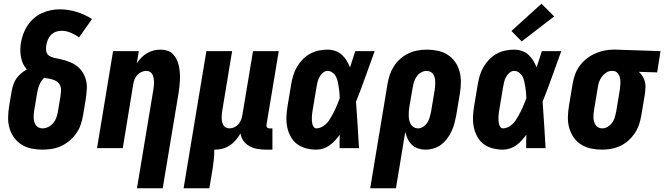

<svg xmlns="http://www.w3.org/2000/svg" viewBox="-20 -794 3560 1029"><path d="M207 8Q177 8 148 2Q119 -4 95.5 -19Q72 -34 55.5 -56.5Q39 -79 31 -107Q23 -135 23.5 -164.5Q24 -194 29 -225L43 -308Q46 -325 52 -342Q58 -359 68.5 -374Q79 -389 93.5 -401Q108 -413 124 -422Q111 -436 103.5 -452.5Q96 -469 92.5 -487.5Q89 -506 89 -525.5Q89 -545 92 -564Q96 -588 104.5 -611.5Q113 -635 127 -656.5Q141 -678 161 -695.5Q181 -713 204 -723.5Q227 -734 251.5 -739Q276 -744 299 -744Q347 -744 391.5 -730Q436 -716 473 -692L404 -594Q383 -608 359.5 -618.5Q336 -629 309 -629Q294 -629 279 -623.5Q264 -618 253 -606.5Q242 -595 236 -580Q230 -565 228 -550Q225 -534 228 -519Q231 -504 243 -495.5Q255 -487 270 -484Q285 -481 299.5 -478Q314 -475 328.5 -470.5Q343 -466 356.5 -460.5Q370 -455 382.5 -447Q395 -439 405 -429Q415 -419 423 -406.5Q431 -394 436 -380.5Q441 -367 443.5 -352Q446 -337 445.5 -321.5Q445 -306 443 -290.5Q441 -275 439 -259L425 -175Q421 -151 412.5 -126Q404 -101 388.5 -79Q373 -57 352 -39.5Q331 -22 307 -11Q283 0 257.5 4Q232 8 207 8ZM207 -106Q223 -106 238.5 -113.5Q254 -121 265 -134Q276 -147 281.5 -162.5Q287 -178 290 -194L304 -278Q306 -291 307 -305Q308 -319 304 -331.5Q300 -344 290.5 -352.5Q281 -361 268.5 -365.5Q256 -370 242.5 -372.5Q229 -375 216 -377Q207 -368 200.5 -357.5Q194 -347 189.5 -335.5Q185 -324 182.5 -312.5Q180 -301 178 -289L164 -206Q162 -195 161 -184Q160 -173 160.5 -162.5Q161 -152 163.5 -142Q166 -132 172 -123.5Q178 -115 187 -110.5Q196 -106 207 -106Z M714 215 802 -314Q803 -325 804.5 -335.5Q806 -346 805.5 -356.5Q805 -367 803 -377Q801 -387 796.5 -395.5Q792 -404 783.5 -409Q775 -414 764 -414Q751 -414 738 -408Q725 -402 715.5 -391.5Q706 -381 701 -368Q696 -355 694 -342L638 0H500L586 -520H724L713 -455Q724 -471 737.5 -485Q751 -499 768 -509Q785 -519 803.5 -523.5Q822 -528 840 -528Q859 -528 876.5 -522.5Q894 -517 906 -505Q918 -493 926 -477Q934 -461 938 -443.5Q942 -426 943.5 -407.5Q945 -389 944.5 -370.5Q944 -352 942 -333Q940 -314 937 -295L852 215Z M964 215 1086 -520H1224L1172 -206Q1170 -195 1169 -184.5Q1168 -174 1168 -163.5Q1168 -153 1170 -143Q1172 -133 1176.5 -124.5Q1181 -116 1190 -111Q1199 -106 1210 -106Q1223 -106 1236 -112Q1249 -118 1258 -128.5Q1267 -139 1272 -152Q1277 -165 1279 -178L1336 -520H1474L1408 -124Q1407 -116 1411.5 -111Q1416 -106 1423 -106H1440V8H1404Q1381 8 1358.5 4Q1336 0 1317 -10.5Q1298 -21 1285 -39Q1272 -57 1269 -79Q1258 -60 1244 -43.5Q1230 -27 1212 -15Q1194 -3 1174 2.5Q1154 8 1134 8Q1132 8 1130.5 8Q1129 8 1128 8Q1129 32 1126.5 57Q1124 82 1120 107L1102 215Z M1676 8Q1648 8 1620.5 1Q1593 -6 1572 -22Q1551 -38 1538 -61.5Q1525 -85 1519.5 -112Q1514 -139 1515 -167.5Q1516 -196 1521 -225L1541 -345Q1545 -368 1552 -391Q1559 -414 1571.5 -435.5Q1584 -457 1602 -475.5Q1620 -494 1642 -506Q1664 -518 1688 -523Q1712 -528 1735 -528Q1757 -528 1777 -521Q1797 -514 1812 -500.5Q1827 -487 1837.5 -469.5Q1848 -452 1856 -433Q1863 -455 1870 -476.5Q1877 -498 1884 -520H1988Q1963 -452 1939 -384Q1915 -316 1888 -249Q1893 -187 1896.5 -124.5Q1900 -62 1904 0H1800Q1800 -18 1800 -36Q1800 -54 1801 -72Q1789 -56 1776 -41.5Q1763 -27 1747 -15.5Q1731 -4 1712.5 2Q1694 8 1676 8ZM1676 -106Q1689 -106 1701.5 -112Q1714 -118 1724.5 -127Q1735 -136 1742.5 -147.5Q1750 -159 1757 -171Q1764 -183 1770 -195Q1776 -207 1781.5 -219.5Q1787 -232 1792 -244.5Q1797 -257 1801 -269Q1800 -284 1799 -298.5Q1798 -313 1795.5 -327.5Q1793 -342 1790 -356.5Q1787 -371 1780.5 -383.5Q1774 -396 1762 -405Q1750 -414 1735 -414Q1722 -414 1710 -403.5Q1698 -393 1691.5 -380Q1685 -367 1681.5 -353.5Q1678 -340 1676 -326L1656 -206Q1654 -196 1653 -186.5Q1652 -177 1651.5 -167.5Q1651 -158 1651.5 -148.5Q1652 -139 1654 -130Q1656 -121 1661.5 -113.5Q1667 -106 1676 -106Z M1964 215 2057 -345Q2061 -369 2069 -393Q2077 -417 2091 -439Q2105 -461 2125.5 -479Q2146 -497 2169.5 -508Q2193 -519 2218 -523.5Q2243 -528 2267 -528Q2297 -528 2326 -522Q2355 -516 2378.5 -501Q2402 -486 2418.5 -463Q2435 -440 2442.5 -412.5Q2450 -385 2450 -355.5Q2450 -326 2445 -295L2425 -175Q2421 -154 2415.5 -133Q2410 -112 2400.5 -91.5Q2391 -71 2377 -52Q2363 -33 2344.5 -19Q2326 -5 2304 1.5Q2282 8 2261 8Q2240 8 2220.5 1.5Q2201 -5 2187 -18.5Q2173 -32 2165 -49.5Q2157 -67 2152 -87L2102 215ZM2221 -106Q2235 -106 2248.5 -115Q2262 -124 2270.5 -137.5Q2279 -151 2283 -165.5Q2287 -180 2290 -194L2310 -314Q2311 -325 2312 -336Q2313 -347 2312.5 -357.5Q2312 -368 2309.5 -378Q2307 -388 2301.5 -396.5Q2296 -405 2286.5 -409.5Q2277 -414 2266 -414Q2251 -414 2236.5 -405.5Q2222 -397 2213 -384Q2204 -371 2199 -356Q2194 -341 2192 -326L2174 -222Q2172 -209 2171 -197Q2170 -185 2170.5 -173Q2171 -161 2173.5 -149Q2176 -137 2182 -127.5Q2188 -118 2198 -112Q2208 -106 2221 -106Z M2676 8Q2648 8 2620.5 1Q2593 -6 2572 -22Q2551 -38 2538 -61.5Q2525 -85 2519.5 -112Q2514 -139 2515 -167.5Q2516 -196 2521 -225L2541 -345Q2545 -368 2552 -391Q2559 -414 2571.5 -435.5Q2584 -457 2602 -475.5Q2620 -494 2642 -506Q2664 -518 2688 -523Q2712 -528 2735 -528Q2757 -528 2777 -521Q2797 -514 2812 -500.5Q2827 -487 2837.5 -469.5Q2848 -452 2856 -433Q2863 -455 2870 -476.5Q2877 -498 2884 -520H2988Q2963 -452 2939 -384Q2915 -316 2888 -249Q2893 -187 2896.5 -124.5Q2900 -62 2904 0H2800Q2800 -18 2800 -36Q2800 -54 2801 -72Q2789 -56 2776 -41.5Q2763 -27 2747 -15.5Q2731 -4 2712.5 2Q2694 8 2676 8ZM2676 -106Q2689 -106 2701.5 -112Q2714 -118 2724.5 -127Q2735 -136 2742.5 -147.5Q2750 -159 2757 -171Q2764 -183 2770 -195Q2776 -207 2781.5 -219.5Q2787 -232 2792 -244.5Q2797 -257 2801 -269Q2800 -284 2799 -298.5Q2798 -313 2795.5 -327.5Q2793 -342 2790 -356.5Q2787 -371 2780.5 -383.5Q2774 -396 2762 -405Q2750 -414 2735 -414Q2722 -414 2710 -403.5Q2698 -393 2691.5 -380Q2685 -367 2681.5 -353.5Q2678 -340 2676 -326L2656 -206Q2654 -196 2653 -186.5Q2652 -177 2651.5 -167.5Q2651 -158 2651.5 -148.5Q2652 -139 2654 -130Q2656 -121 2661.5 -113.5Q2667 -106 2676 -106ZM2776 -572 2721 -628 2882 -774 2950 -706Z M3207 8Q3176 8 3147.5 2Q3119 -4 3095 -19Q3071 -34 3055 -57Q3039 -80 3031 -107.5Q3023 -135 3023.5 -164.5Q3024 -194 3029 -225L3049 -345Q3053 -369 3061.5 -393.5Q3070 -418 3085.5 -439.5Q3101 -461 3122 -478Q3143 -495 3167 -506Q3191 -517 3216 -522.5Q3241 -528 3265 -528Q3269 -528 3273 -528Q3277 -528 3281 -528L3520 -520L3502 -406L3404 -409Q3415 -399 3423 -386.5Q3431 -374 3435.5 -359Q3440 -344 3439.5 -328Q3439 -312 3437 -295L3417 -175Q3413 -151 3405 -127Q3397 -103 3382.5 -81Q3368 -59 3348 -41Q3328 -23 3304.5 -12Q3281 -1 3256 3.5Q3231 8 3207 8ZM3208 -106Q3223 -106 3237 -114.5Q3251 -123 3260.5 -136Q3270 -149 3274.5 -164Q3279 -179 3282 -194L3302 -314Q3304 -330 3305 -345.5Q3306 -361 3303 -375.5Q3300 -390 3290.5 -401.5Q3281 -413 3266 -414H3262Q3261 -414 3260 -414Q3259 -414 3258 -414Q3243 -414 3229 -405Q3215 -396 3205.5 -383Q3196 -370 3191 -355.5Q3186 -341 3184 -326L3164 -206Q3162 -195 3161 -184Q3160 -173 3160.5 -162.5Q3161 -152 3164 -142Q3167 -132 3172.5 -123.5Q3178 -115 3187.5 -110.5Q3197 -106 3208 -106Z"/></svg>

Font: Iosevka SS04 Heavy Oblique
Style: Regular
Weight: 900
Italic angle: -9°
Monospace: yes
Designer: Belleve Invis
Foundry: Belleve Invis
Version: Version 19.0.0; ttfautohint (v1.8.4)